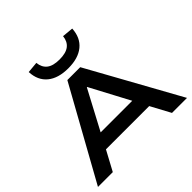

<svg xmlns="http://www.w3.org/2000/svg" viewBox="-228 -1172 1392 1392"><g transform="rotate(-45 468.5 -476.0)"><path d="M12 0 403 -705H535L925 0H771L665 -197L733 -152H202L270 -197L164 0ZM466 -568 288 -233 251 -266H684L647 -233L469 -568ZM469 -760Q366 -760 308 -807.5Q250 -855 246 -944L332 -952Q337 -902 370 -876Q403 -850 469 -850Q535 -850 568 -876Q601 -902 606 -952L692 -944Q687 -855 629 -807.5Q571 -760 469 -760Z"/></g></svg>

Font: Nunito Sans 10pt Expanded
Style: Bold
Weight: 700
Width: 7
Designer: Vernon Adams
Foundry: Vernon Adams
Version: Version 3.101;gftools[0.9.27]